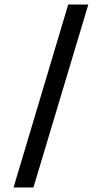

<svg xmlns="http://www.w3.org/2000/svg" viewBox="-20 -830 451 850"><path d="M282 -810H371L128 0H40Z"/></svg>

Font: Oswald SemiBold
Style: Regular
Weight: 400
Version: Version